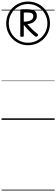

<svg xmlns="http://www.w3.org/2000/svg" viewBox="-20 -1543 723 2471"><path d="M341 -961Q282 -961 231 -982.5Q180 -1004 141.5 -1042.5Q103 -1081 81.5 -1132Q60 -1183 60 -1242Q60 -1301 81.5 -1352Q103 -1403 141.5 -1441.5Q180 -1480 231 -1501.5Q282 -1523 341 -1523Q400 -1523 451.5 -1501.5Q503 -1480 541.5 -1441.5Q580 -1403 601.5 -1352Q623 -1301 623 -1242Q623 -1183 601.5 -1132Q580 -1081 541.5 -1042.5Q503 -1004 451.5 -982.5Q400 -961 341 -961ZM341 -993Q410 -993 466.5 -1026.5Q523 -1060 556.5 -1116.5Q590 -1173 590 -1242Q590 -1311 556.5 -1367.5Q523 -1424 466.5 -1457.5Q410 -1491 341 -1491Q272 -1491 215.5 -1457.5Q159 -1424 126 -1367.5Q93 -1311 93 -1242Q93 -1173 126 -1116.5Q159 -1060 215.5 -1026.5Q272 -993 341 -993ZM263 -1069Q252 -1069 246.5 -1072.5Q241 -1076 241 -1083V-1410Q241 -1424 266 -1424H330Q392 -1424 423 -1404.5Q454 -1385 454 -1337Q454 -1295 422 -1267Q390 -1239 333 -1232Q364 -1195 395 -1165Q426 -1135 462 -1107Q469 -1102 470 -1094.5Q471 -1087 462 -1078Q447 -1063 432 -1075Q389 -1110 353.5 -1146.5Q318 -1183 286 -1224V-1083Q286 -1076 280 -1072.5Q274 -1069 263 -1069ZM286 -1264Q346 -1265 377.5 -1282.5Q409 -1300 409 -1335Q409 -1360 391 -1371Q373 -1382 339 -1382H286ZM0 898H683V908H0ZM0 -20H683V0H0ZM0 -505H683V-500H0ZM0 -1418H683V-1408H0Z"/></svg>

Font: Playwrite FR Trad Guides
Style: Regular
Weight: 400
Designer: Veronika Burian, José Scaglione
Foundry: TypeTogether
Version: Version 1.003